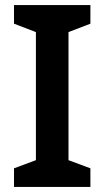

<svg xmlns="http://www.w3.org/2000/svg" viewBox="-20 -734 410 754"><path d="M335 0H35V-73L121 -105V-608L35 -641V-714H335V-641L249 -608V-105L335 -73Z"/></svg>

Font: Noto Sans Tangsa SemiBold
Style: Regular
Weight: 600
Version: Version 1.504